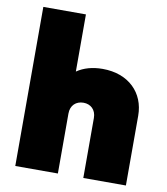

<svg xmlns="http://www.w3.org/2000/svg" viewBox="-82 -801 757 870"><g transform="rotate(10 296.5 -366.0)"><path d="M360 -276V0H556V-321C556 -426 481 -502 361 -502C315 -502 275 -491 243 -469V-732H47V0H243V-276C243 -314 268 -336 302 -336C335 -336 360 -314 360 -276Z"/></g></svg>

Font: MV Cash Black
Style: Regular
Weight: 900
Designer: Rodrigo Fuenzalida
Foundry: fragTYPE
Version: Version 1.100;Glyphs 3.1.2 (3151)